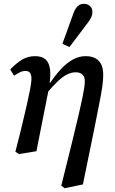

<svg xmlns="http://www.w3.org/2000/svg" viewBox="-20 -802 607 1012"><path d="M61 -2Q78 -67 89.5 -114.5Q101 -162 109.5 -198.5Q118 -235 125 -266Q132 -297 138 -328Q144 -357 145.5 -379.5Q147 -402 140 -415Q133 -428 115 -428Q99 -428 86 -421.5Q73 -415 54 -403L34 -436Q68 -471 98 -488.5Q128 -506 165 -506Q201 -506 220.5 -488.5Q240 -471 244 -434Q248 -397 238 -338L172 -5L80 10ZM303 177 358 -45Q380 -135 393.5 -192.5Q407 -250 414 -284.5Q421 -319 424 -339Q427 -359 427 -375Q427 -397 414.5 -409Q402 -421 379 -421Q356 -421 332.5 -409Q309 -397 283 -372Q257 -347 225 -309L220 -365H244Q274 -409 304.5 -441Q335 -473 366.5 -489.5Q398 -506 431 -506Q463 -506 483.5 -494.5Q504 -483 514 -461.5Q524 -440 524 -409Q524 -396 523 -381.5Q522 -367 519.5 -348Q517 -329 512 -301.5Q507 -274 499 -234Q491 -194 480 -138L417 170L321 190ZM309 -571Q323 -611 337.5 -650Q352 -689 366 -729Q372 -747 380.5 -759Q389 -771 399 -776.5Q409 -782 421 -782Q442 -782 454.5 -770Q467 -758 467 -739Q467 -723 459.5 -708Q452 -693 436 -673Q414 -643 391 -613.5Q368 -584 346 -554Z"/></svg>

Font: Source Serif 4 Medium
Style: Italic
Weight: 500
Italic angle: -12°
Designer: Frank Grießhammer
Foundry: Adobe Systems Incorporated
Version: Version 4.004;hotconv 1.0.116;makeotfexe 2.5.65601